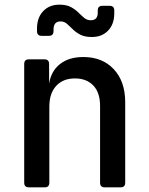

<svg xmlns="http://www.w3.org/2000/svg" viewBox="-20 -805 640 825"><path d="M104 0Q84 0 84 -20V-530Q84 -550 104 -550H171Q191 -550 191 -530V-445Q199 -499 237.5 -529.5Q276 -560 338 -560Q420 -560 469 -507.5Q518 -455 518 -366V-20Q518 0 498 0H430Q410 0 410 -20V-350Q410 -407 381 -437.5Q352 -468 302 -468Q251 -468 221.5 -436Q192 -404 192 -347V-20Q192 0 172 0ZM375 -646Q344 -646 325 -656Q306 -666 293 -679Q280 -692 268 -702.5Q256 -713 240 -713Q210 -713 210 -678V-671Q210 -651 190 -651H159Q139 -651 139 -671V-682Q139 -729 165.5 -757Q192 -785 235 -785Q266 -785 285 -774.5Q304 -764 317 -751Q330 -738 342 -728Q354 -718 370 -718Q400 -718 400 -750V-760Q400 -780 420 -780H451Q471 -780 471 -760V-748Q471 -701 444.5 -673.5Q418 -646 375 -646Z"/></svg>

Font: Pitagon Sans Mono SemiBold
Style: Regular
Weight: 600
Monospace: yes
Designer: Travis Tran
Foundry: Pitagon
Version: Version 1.001; ttfautohint (v1.8.4.7-5d5b);gftools[0.9.26]